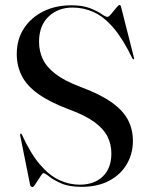

<svg xmlns="http://www.w3.org/2000/svg" viewBox="-20 -731 594 762"><path d="M303.5 10.5Q254.5 10.5 223.5 -3Q192.5 -16.5 175.5 -30.2Q158.5 -44 152 -44Q149.5 -44 143.5 -35.5Q137.5 -27 130.8 -16Q124 -5 118 3.2Q112 11.5 108.5 11.5Q106 11.5 103.8 9.8Q101.5 8 100 5L60 -194Q60 -196.5 60 -198Q60 -199.5 61 -200.5Q62.5 -201.5 64 -200.5Q65.5 -199.5 66.5 -197.5Q101.5 -121 139 -77.5Q176.5 -34 216 -16Q255.5 2 296 2Q353.5 2 387.8 -30.5Q422 -63 422 -122.5Q422 -158 406.8 -188.8Q391.5 -219.5 354.8 -246.5Q318 -273.5 253.5 -297Q177.5 -325.5 132 -358Q86.5 -390.5 66.5 -429.8Q46.5 -469 46.5 -517Q46.5 -574.5 74.8 -618Q103 -661.5 152 -685.8Q201 -710 262.5 -710Q308 -710 337.2 -698.5Q366.5 -687 382.8 -675.5Q399 -664 406.5 -664Q411.5 -664 421.5 -675.8Q431.5 -687.5 440.8 -699.2Q450 -711 454 -711Q456 -711 457.5 -710Q459 -709 460 -705.5L511.5 -502.5Q512 -500.5 512 -498.8Q512 -497 511 -496Q510 -495.5 508.2 -496.5Q506.5 -497.5 505.5 -499Q468 -576.5 430.2 -620.5Q392.5 -664.5 352.2 -682.8Q312 -701 268 -701Q210.5 -701 172.8 -665.2Q135 -629.5 135 -565Q135 -528 149.8 -496.5Q164.5 -465 200.2 -437.5Q236 -410 298.5 -386.5Q378 -357 423.8 -324.2Q469.5 -291.5 488.5 -254Q507.5 -216.5 507.5 -172Q507.5 -121 483.2 -79.5Q459 -38 413.5 -13.8Q368 10.5 303.5 10.5Z"/></svg>

Font: Fraunces 120pt
Style: Regular
Weight: 400
Version: Version 1.000;[b76b70a41]